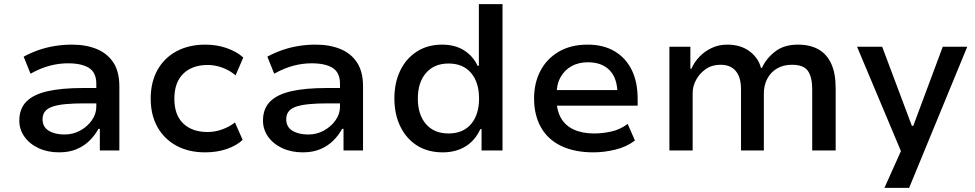

<svg xmlns="http://www.w3.org/2000/svg" viewBox="-20 -725 4698 925"><path d="M265 9Q210 9 166.5 -11Q123 -31 98 -66Q73 -101 73 -144Q73 -201 107 -235.5Q141 -270 209 -285.5Q277 -301 380 -301H461V-227H387Q335 -227 297.5 -223.5Q260 -220 235 -212Q210 -204 197.5 -189Q185 -174 185 -151Q185 -113 215 -95Q245 -77 291 -77Q332 -77 366.5 -96Q401 -115 422.5 -145.5Q444 -176 444 -211V-321Q444 -375 409 -397.5Q374 -420 307 -420Q264 -420 220 -408.5Q176 -397 127 -370L94 -452Q129 -471 166.5 -484Q204 -497 244.5 -503.5Q285 -510 327 -510Q394 -510 445.5 -489Q497 -468 526 -424Q555 -380 555 -309V0H461V-104H454Q438 -74 412 -48Q386 -22 349.5 -6.5Q313 9 265 9Z M968 9Q889 9 830 -23Q771 -55 738.5 -113Q706 -171 706 -250Q706 -329 738.5 -387.5Q771 -446 830.5 -478Q890 -510 969 -510Q1025 -510 1073 -493Q1121 -476 1152 -448L1115 -362Q1087 -386 1051.5 -399Q1016 -412 981 -412Q906 -412 863 -370Q820 -328 820 -249Q820 -171 863 -130Q906 -89 980 -89Q1016 -89 1050.5 -101.5Q1085 -114 1112 -135L1149 -51Q1119 -23 1072 -7Q1025 9 968 9Z M1439 9Q1384 9 1340.5 -11Q1297 -31 1272 -66Q1247 -101 1247 -144Q1247 -201 1281 -235.5Q1315 -270 1383 -285.5Q1451 -301 1554 -301H1635V-227H1561Q1509 -227 1471.5 -223.5Q1434 -220 1409 -212Q1384 -204 1371.5 -189Q1359 -174 1359 -151Q1359 -113 1389 -95Q1419 -77 1465 -77Q1506 -77 1540.5 -96Q1575 -115 1596.5 -145.5Q1618 -176 1618 -211V-321Q1618 -375 1583 -397.5Q1548 -420 1481 -420Q1438 -420 1394 -408.5Q1350 -397 1301 -370L1268 -452Q1303 -471 1340.5 -484Q1378 -497 1418.5 -503.5Q1459 -510 1501 -510Q1568 -510 1619.5 -489Q1671 -468 1700 -424Q1729 -380 1729 -309V0H1635V-104H1628Q1612 -74 1586 -48Q1560 -22 1523.5 -6.5Q1487 9 1439 9Z M2113 9Q2041 9 1989 -24Q1937 -57 1908.5 -116Q1880 -175 1880 -251Q1880 -326 1908 -384.5Q1936 -443 1988 -476.5Q2040 -510 2110 -510Q2172 -510 2215.5 -482.5Q2259 -455 2281 -408H2287V-705H2401V0H2300V-103H2294Q2269 -48 2222.5 -19.5Q2176 9 2113 9ZM2141 -82Q2211 -82 2249.5 -127.5Q2288 -173 2288 -250Q2288 -328 2249.5 -373.5Q2211 -419 2141 -419Q2072 -419 2032.5 -373.5Q1993 -328 1993 -250Q1993 -173 2032 -127.5Q2071 -82 2141 -82Z M2839 9Q2749 9 2684.5 -21.5Q2620 -52 2586.5 -111Q2553 -170 2553 -251Q2553 -325 2583.5 -383.5Q2614 -442 2672 -476Q2730 -510 2811 -510Q2887 -510 2941 -478Q2995 -446 3023.5 -388Q3052 -330 3052 -249V-216H2640V-291H2973L2955 -270Q2955 -347 2917.5 -386Q2880 -425 2812 -425Q2768 -425 2734 -406.5Q2700 -388 2680.5 -353Q2661 -318 2661 -266V-252Q2661 -194 2682.5 -156.5Q2704 -119 2745 -100.5Q2786 -82 2843 -82Q2883 -82 2925.5 -91.5Q2968 -101 3004 -128L3039 -48Q2998 -17 2944 -4Q2890 9 2839 9Z M3205 0V-500H3306V-394H3311Q3325 -426 3350 -452Q3375 -478 3409 -494Q3443 -510 3484 -510Q3548 -510 3591 -478Q3634 -446 3646 -398H3651Q3671 -443 3714 -476.5Q3757 -510 3824 -510Q3882 -510 3922.5 -487.5Q3963 -465 3984.5 -418.5Q4006 -372 4006 -300V0H3893V-295Q3893 -353 3872.5 -383Q3852 -413 3795 -413Q3753 -413 3722.5 -394.5Q3692 -376 3676 -344.5Q3660 -313 3660 -275V0H3550V-295Q3550 -352 3525 -382.5Q3500 -413 3451 -413Q3410 -413 3380 -392Q3350 -371 3333.5 -340Q3317 -309 3317 -278V0Z M4241 180 4341 -43V52L4109 -500H4230L4373 -119H4380L4522 -500H4640L4360 180Z"/></svg>

Font: Nunito Sans 6pt SemiBold
Style: Regular
Weight: 600
Version: Version 3.101;gftools[0.9.27]